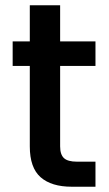

<svg xmlns="http://www.w3.org/2000/svg" viewBox="-20 -708 412 728"><path d="M208 -458V-153Q208 -122 222.5 -108.5Q237 -95 272 -95H342V0H252Q175 0 134 -36Q93 -72 93 -153V-458H28V-551H93V-688H208V-551H342V-458Z"/></svg>

Font: IBM-Poppins
Style: Poppins-Medium
Weight: 500
Designer: Mike Abbink, Paul van der Laan, Pieter van Rosmalen, Ben Mitchell, Mark Frömberg
Foundry: Bold Monday
Version: Version 1.1